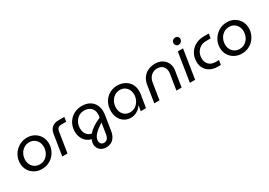

<svg xmlns="http://www.w3.org/2000/svg" viewBox="19 -1721 4128 2944"><g transform="rotate(-30 2082.5 -249.0)"><path d="M297 12Q226 12 169 -19.5Q112 -51 78.5 -106.5Q45 -162 45 -234Q45 -294 68 -346.5Q91 -399 130.5 -438.5Q170 -478 222 -500Q274 -522 333 -522Q403 -522 459.5 -490Q516 -458 549 -402.5Q582 -347 582 -274Q582 -216 560 -164Q538 -112 499.5 -72Q461 -32 409 -10Q357 12 297 12ZM301 -67Q359 -67 401 -96.5Q443 -126 465.5 -172.5Q488 -219 488 -272Q488 -321 467.5 -359.5Q447 -398 410.5 -420.5Q374 -443 326 -443Q272 -443 229.5 -414.5Q187 -386 163 -339.5Q139 -293 139 -238Q139 -190 159.5 -151Q180 -112 217 -89.5Q254 -67 301 -67Z M659 0 716 -365Q727 -435 770 -472.5Q813 -510 884 -510H989L977 -431H889Q854 -431 833.5 -413Q813 -395 808 -360L751 0Z M1318 217Q1268 217 1233.5 197.5Q1199 178 1181 145.5Q1163 113 1163 77Q1163 56 1168.5 33.5Q1174 11 1182 -5Q1138 -13 1100 -43Q1062 -73 1038.5 -122Q1015 -171 1015 -234Q1015 -295 1036.5 -348Q1058 -401 1097 -440Q1136 -479 1188.5 -500.5Q1241 -522 1302 -522Q1382 -522 1437 -491Q1492 -460 1520.5 -406Q1549 -352 1549 -283Q1549 -270 1548 -256Q1547 -242 1545 -228L1503 37Q1494 94 1469 134.5Q1444 175 1406 196Q1368 217 1318 217ZM1319 139Q1358 139 1380.5 113Q1403 87 1409 43L1440 -151Q1423 -139 1398.5 -123Q1374 -107 1348.5 -87Q1323 -67 1301 -43Q1279 -19 1265 8Q1251 35 1251 65Q1251 96 1268.5 117.5Q1286 139 1319 139ZM1227 -78Q1259 -118 1314.5 -156.5Q1370 -195 1452 -229L1456 -253Q1457 -263 1458 -271.5Q1459 -280 1459 -289Q1459 -337 1439 -371.5Q1419 -406 1383 -424.5Q1347 -443 1299 -443Q1243 -443 1200.5 -415.5Q1158 -388 1133.5 -341Q1109 -294 1109 -235Q1109 -191 1123.5 -158Q1138 -125 1164.5 -104.5Q1191 -84 1227 -78Z M1872 13Q1808 13 1758 -18Q1708 -49 1679.5 -104Q1651 -159 1651 -228Q1651 -292 1672 -346Q1693 -400 1731 -439.5Q1769 -479 1820.5 -500.5Q1872 -522 1932 -522Q1980 -522 2025 -506.5Q2070 -491 2106 -459.5Q2142 -428 2162.5 -381.5Q2183 -335 2182 -272Q2182 -257 2180.5 -244.5Q2179 -232 2177 -220L2141 0H2048L2064 -93H2062Q2028 -44 1978.5 -15.5Q1929 13 1872 13ZM1903 -66Q1954 -66 1995 -93Q2036 -120 2061.5 -166Q2087 -212 2089 -268Q2090 -318 2070.5 -357.5Q2051 -397 2015 -420Q1979 -443 1929 -443Q1879 -443 1837 -415.5Q1795 -388 1770 -340.5Q1745 -293 1745 -234Q1745 -184 1765 -146Q1785 -108 1820.5 -87Q1856 -66 1903 -66Z M2288 0 2335 -299Q2346 -369 2381.5 -419Q2417 -469 2472.5 -495.5Q2528 -522 2599 -522Q2666 -522 2715.5 -495Q2765 -468 2792 -421Q2819 -374 2819 -316Q2819 -306 2818 -295.5Q2817 -285 2815 -274L2772 0H2680L2724 -279Q2725 -287 2725.5 -294.5Q2726 -302 2726 -309Q2726 -369 2689.5 -406Q2653 -443 2589 -443Q2551 -443 2517 -425.5Q2483 -408 2459 -374.5Q2435 -341 2427 -293L2380 0Z M2918 0 2998 -510H3091L3011 0ZM3063 -591Q3037 -591 3020 -608.5Q3003 -626 3003 -650Q3003 -668 3012 -682.5Q3021 -697 3036.5 -706Q3052 -715 3070 -715Q3095 -715 3112 -698.5Q3129 -682 3129 -657Q3129 -639 3119.5 -624Q3110 -609 3095.5 -600Q3081 -591 3063 -591Z M3405 0Q3341 0 3286.5 -27Q3232 -54 3199.5 -105Q3167 -156 3167 -226Q3167 -312 3205.5 -376Q3244 -440 3309.5 -475Q3375 -510 3459 -510H3547L3534 -431H3453Q3394 -431 3350.5 -403.5Q3307 -376 3284 -332Q3261 -288 3261 -235Q3261 -183 3283 -148Q3305 -113 3340 -96Q3375 -79 3414 -79H3479L3466 0Z M3836 12Q3765 12 3708 -19.5Q3651 -51 3617.5 -106.5Q3584 -162 3584 -234Q3584 -294 3607 -346.5Q3630 -399 3669.5 -438.5Q3709 -478 3761 -500Q3813 -522 3872 -522Q3942 -522 3998.5 -490Q4055 -458 4088 -402.5Q4121 -347 4121 -274Q4121 -216 4099 -164Q4077 -112 4038.5 -72Q4000 -32 3948 -10Q3896 12 3836 12ZM3840 -67Q3898 -67 3940 -96.5Q3982 -126 4004.5 -172.5Q4027 -219 4027 -272Q4027 -321 4006.5 -359.5Q3986 -398 3949.5 -420.5Q3913 -443 3865 -443Q3811 -443 3768.5 -414.5Q3726 -386 3702 -339.5Q3678 -293 3678 -238Q3678 -190 3698.5 -151Q3719 -112 3756 -89.5Q3793 -67 3840 -67Z"/></g></svg>

Font: MuseoModerno
Style: Italic
Weight: 400
Italic angle: -9°
Designer: Pablo Cosgaya, Héctor Gatti, Marcela Romero, and the Authors of The MuseoModerno Project.
Foundry: Omnibus-Type Team
Version: Version 1.003